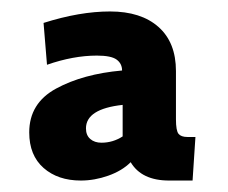

<svg xmlns="http://www.w3.org/2000/svg" viewBox="-20 -749 397 335"><path d="M31 -518Q31 -569 78 -594.5Q125 -620 193 -626Q193 -638 183.5 -645Q174 -652 149 -652Q108 -652 62 -636L56 -709Q119 -729 172 -729Q226 -729 256.5 -702Q287 -675 287 -625V-541Q287 -521 291.5 -515.5Q296 -510 307 -510H321L316 -434H275Q227 -434 208 -466Q193 -451 169 -442.5Q145 -434 121 -434Q81 -434 56 -456Q31 -478 31 -518ZM194 -511V-566Q130 -559 130 -525Q130 -513 137.5 -506.5Q145 -500 157 -500Q177 -500 194 -511Z"/></svg>

Font: Cabin SemiBold
Style: Regular
Weight: 600
Designer: Pablo Impallari
Foundry: Pablo Impallari. http://www.impallari.com Igino Marini. http://www.ikern.com
Version: Version 2.200